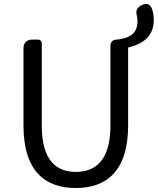

<svg xmlns="http://www.w3.org/2000/svg" viewBox="-20 -932 793 965"><path d="M535 -516V-300C535 -124 458 -68 361 -68C265 -68 190 -124 190 -300V-713C190 -725 182 -733 170 -733H144H141C115 -733 98 -716 98 -690V-302C98 -67 211 13 361 13C510 13 624 -67 624 -302V-693C695 -710 753 -747 753 -832C753 -853 749 -872 743 -890C733 -912 717 -917 694 -907C668 -895 660 -877 669 -850C670 -842 671 -834 671 -826C671 -764 633 -741 570 -733H567C547 -733 535 -721 535 -701Z"/></svg>

Font: GenSenRounded2 TW R
Style: Regular
Weight: 400
Version: Version 2.100;PS 2.1;hotconv 16.6.51;makeotf.lib2.5.65220 DE